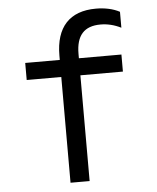

<svg xmlns="http://www.w3.org/2000/svg" viewBox="-53 -796 686 841"><g transform="rotate(-5 290.0 -375.0)"><path d="M223 0H307V-465H494V-540H307V-559C307 -640 342 -679 414 -679C444 -679 474 -672 504 -657V-727C476 -742 440 -750 400 -750C284 -750 223 -684 223 -559V-540H71V-465H223Z"/></g></svg>

Font: CommitMono-dimboump
Style: Regular
Weight: 400
Monospace: yes
Designer: Eigil Nikolajsen
Foundry: Eigil Nikolajsen
Version: Version 1.143